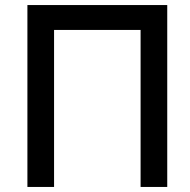

<svg xmlns="http://www.w3.org/2000/svg" viewBox="-20 -740 752 760"><path d="M88.5 0V-720H642V0H536.5V-621.5H194V0Z"/></svg>

Font: Vela Sans SemBd
Style: Regular
Weight: 600
Designer: Principal design: Mikhail Sharanda - project Manrope.
Design modification: Ravid Balaliev
Foundry: Mikhail Sharanda
Version: Version 1.001